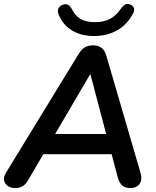

<svg xmlns="http://www.w3.org/2000/svg" viewBox="-25 -942 789 970"><path d="M52 8Q29 8 14 -2.5Q-1 -13 -4.5 -30.5Q-8 -48 5 -69L372 -669Q386 -692 403 -702.5Q420 -713 445 -713Q471 -713 488 -700Q505 -687 512 -661L684 -72Q692 -45 687 -27.5Q682 -10 668 -1Q654 8 634 8Q606 8 591.5 -6Q577 -20 569 -49L532 -190L572 -163H158L208 -187L116 -30Q105 -11 89.5 -1.5Q74 8 52 8ZM430 -566 240 -242 218 -265H545L518 -240L432 -566ZM450 -760Q385 -760 339 -788Q293 -816 272 -867Q264 -887 270 -899.5Q276 -912 292 -918Q308 -924 319.5 -917Q331 -910 341 -891Q357 -860 384.5 -845Q412 -830 455 -830Q498 -830 529.5 -846Q561 -862 585 -897Q596 -913 607.5 -919Q619 -925 633 -919Q647 -913 651.5 -901.5Q656 -890 647 -873Q616 -816 565.5 -788Q515 -760 450 -760Z"/></svg>

Font: Nunito ExtraLight
Style: Italic
Weight: 200
Italic angle: -9°
Designer: Vernon Adams
Foundry: Vernon Adams
Version: Version 3.602